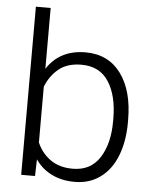

<svg xmlns="http://www.w3.org/2000/svg" viewBox="-52 -749 638 802"><g transform="rotate(5 267.0 -347.5)"><path d="M291 10Q236 10 194 -11Q152 -32 126 -70L124 0H66V-705H128V-450Q182 -533 290 -533Q385 -533 438 -461.5Q491 -390 491 -267V-256Q491 -178 467.5 -117.5Q444 -57 398.5 -23.5Q353 10 291 10ZM277 -480Q218 -480 182 -450.5Q146 -421 128 -375V-141Q147 -97 184.5 -70.5Q222 -44 278 -44Q353 -44 391 -103Q429 -162 429 -256V-267Q429 -363 391.5 -421.5Q354 -480 277 -480Z"/></g></svg>

Font: Freesentation 3 Light
Style: Regular
Weight: 300
Designer: glyphs from Roboto by Christian Robertson / Hangul glyphs from Noto Sans CJK(Source Han Sans) by Jang Soo-young and Kang
Foundry: PT&
Version: Version 2.001